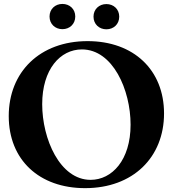

<svg xmlns="http://www.w3.org/2000/svg" viewBox="-20 -952 887 986"><path d="M416.9 14.2C664.1 14.2 822.4 -144.9 822.4 -369.3C822.4 -592.3 666.9 -740.8 429.7 -740.8C185.4 -740.8 24.9 -583.1 24.9 -355.8C24.9 -131.4 181.1 14.2 416.9 14.2ZM196.7 -416.9C196.7 -595.9 289.1 -698.2 400.6 -698.2C559.7 -698.2 650.6 -490.1 650.6 -311.8C650.6 -129.3 554.7 -28.4 445.3 -28.4C287.6 -28.4 196.7 -238.6 196.7 -416.9ZM234.4 -867.2C234.4 -828.5 263.5 -802.2 300.4 -802.2C337.7 -802.2 366.5 -828.5 366.5 -867.2C366.5 -905.5 337.7 -931.8 300.4 -931.8C263.5 -931.8 234.4 -905.5 234.4 -867.2ZM460.2 -866.5C460.2 -827.8 489.3 -801.5 526.3 -801.5C563.6 -801.5 592.3 -827.8 592.3 -866.5C592.3 -904.8 563.6 -931.1 526.3 -931.1C489.3 -931.1 460.2 -904.8 460.2 -866.5Z"/></svg>

Font: Margiela Serif
Style: Bold
Weight: 700
Designer: Andreas Faust, Stefan Endress
Version: Version 1.002;FEAKit 1.0